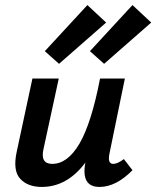

<svg xmlns="http://www.w3.org/2000/svg" viewBox="-20 -731 617 758"><path d="M399 -642 213 -479 157 -529 325 -711ZM391 -479 335 -529 503 -711 577 -642ZM427 -84Q444 -84 469 -103L503 -59Q438 7 373 7Q299 7 317 -89Q245 7 145 7Q89 7 59.5 -25.5Q30 -58 46 -132L108 -421H212L152 -144Q138 -84 186 -84Q247 -84 294 -164.5Q341 -245 375 -421H473L412 -124Q404 -84 427 -84Z"/></svg>

Font: EauTest
Style: Bold Italic
Weight: 700
Italic angle: -12°
Designer: Christian Thalmann (Catharsis Fonts)
Version: Version 0.001;PS 000.001;hotconv 1.0.88;makeotf.lib2.5.64775